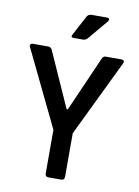

<svg xmlns="http://www.w3.org/2000/svg" viewBox="-92 -897 692 958"><g transform="rotate(10 254.0 -418.0)"><path d="M293 -836H372Q380 -836 382.5 -831Q385 -826 380 -819L296 -719Q286 -707 272 -707H225Q207 -707 217 -724L268 -820Q276 -836 293 -836ZM286 0H222Q205 0 205 -17V-238L18 -625Q14 -633 18 -638Q22 -643 29 -643H109Q122 -643 129 -626L252 -351H258L379 -626Q385 -643 399 -643H479Q487 -643 490.5 -638Q494 -633 490 -625L303 -238V-17Q303 0 286 0Z"/></g></svg>

Font: Rajdhani Semibold
Style: Regular
Weight: 600
Designer: Satya Rajpurohit, Jyotish Sonowal
Foundry: Indian Type Foundry
Version: Version 1.200;PS 1.0;hotconv 1.0.78;makeotf.lib2.5.61930; tt